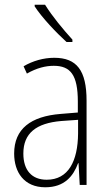

<svg xmlns="http://www.w3.org/2000/svg" viewBox="-20 -784 460 814"><path d="M171 -764H127V-757C158 -709 219 -645 262 -606H287V-616C248 -659 202 -714 171 -764ZM210 -539C165 -539 119 -526 80 -503L94 -472C136 -496 174 -505 208 -505C279 -505 310 -466 310 -353V-307L237 -301C111 -291 40 -238 40 -133C40 -54 82 10 172 10C254 10 291 -38 311 -92H313L318 0H347V-357C347 -486 305 -539 210 -539ZM240 -271 311 -276V-218C310 -101 270 -22 178 -22C115 -22 79 -62 79 -133C79 -219 133 -262 240 -271Z"/></svg>

Font: Noto Sans Gurmukhi Condensed ExtraLight
Style: Regular
Weight: 200
Width: 3
Designer: Jelle Bosma - Monotype Design Team
Foundry: Monotype Imaging Inc.
Version: Version 2.004